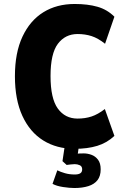

<svg xmlns="http://www.w3.org/2000/svg" viewBox="-20 -736 645 965"><path d="M355 12Q265 12 197.5 -30Q130 -72 92.5 -153.5Q55 -235 55 -353Q55 -471 93 -552Q131 -633 198 -674.5Q265 -716 355 -716Q421 -716 470 -702Q519 -688 555 -652L508 -516Q473 -544 440.5 -554.5Q408 -565 370 -565Q308 -565 271 -516Q234 -467 234 -354Q234 -241 270.5 -190.5Q307 -140 370 -140Q408 -140 440 -150.5Q472 -161 507 -188L555 -53Q518 -18 469 -3Q420 12 355 12ZM354 209Q330 209 297 204Q264 199 244 188L268 120Q284 128 306.5 134.5Q329 141 356 141Q374 141 383.5 135Q393 129 393 115Q393 100 381 94.5Q369 89 356 89Q349 89 335 90.5Q321 92 315 93L294 74L308 -20H379L367 65L336 44Q344 39 361.5 37Q379 35 401 35Q420 35 439.5 42Q459 49 472.5 66.5Q486 84 486 115Q486 149 470 169.5Q454 190 424 199.5Q394 209 354 209Z"/></svg>

Font: Nunito Sans 7pt Condensed Black
Style: Regular
Weight: 900
Width: 3
Designer: Vernon Adams
Foundry: Vernon Adams
Version: Version 3.101;gftools[0.9.27]